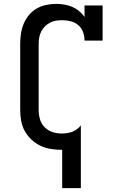

<svg xmlns="http://www.w3.org/2000/svg" viewBox="-20 -763 640 988"><path d="M300 205V8Q299 8 298.5 8Q298 8 297 8Q269 8 241 3.5Q213 -1 188 -13Q163 -25 142 -44.5Q121 -64 107.5 -88.5Q94 -113 89 -140.5Q84 -168 84 -196V-539Q84 -565 88 -591Q92 -617 102 -641Q112 -665 129 -685.5Q146 -706 168.5 -719Q191 -732 217 -737.5Q243 -743 269 -743Q290 -743 311 -739.5Q332 -736 351 -728Q370 -720 386.5 -706.5Q403 -693 415 -676V-735H508V-554H415Q415 -576 407.5 -597.5Q400 -619 383 -633.5Q366 -648 344.5 -653.5Q323 -659 301 -659Q284 -659 268 -656.5Q252 -654 237.5 -646.5Q223 -639 211.5 -627.5Q200 -616 192.5 -601.5Q185 -587 182 -571Q179 -555 179 -539V-196Q179 -172 186 -148.5Q193 -125 210 -108Q227 -91 250 -83.5Q273 -76 297 -76Q311 -76 325 -78Q339 -80 352 -85Q365 -90 376.5 -98.5Q388 -107 396 -118V205Z"/></svg>

Font: Iosevka Curly Slab MdEx
Style: Regular
Weight: 500
Width: 7
Monospace: yes
Designer: Belleve Invis
Foundry: Belleve Invis
Version: Version 11.1.0; ttfautohint (v1.8.3)